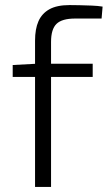

<svg xmlns="http://www.w3.org/2000/svg" viewBox="-20 -736 424 756"><path d="M254 -716Q269 -716 293 -715.5Q317 -715 341.5 -714Q366 -713 384 -710L380 -663H276Q224 -663 202.5 -642Q181 -621 181 -571V0H118V-576Q118 -622 131.5 -652.5Q145 -683 174.5 -699.5Q204 -716 254 -716ZM345 -485V-433H30V-480L123 -485Z"/></svg>

Font: Exo 2 Light
Style: Regular
Weight: 300
Designer: Natanael Gama
Foundry: Natanael Gama
Version: Version 2.010